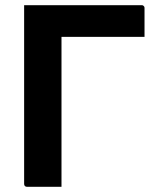

<svg xmlns="http://www.w3.org/2000/svg" viewBox="-20 -720 640 740"><path d="M217 0Q184 0 150.5 0Q117 0 84 0Q79 0 76 -3Q73 -6 73 -11Q73 -92 73 -179Q73 -266 73 -355.5Q73 -445 73 -532.5Q73 -620 73 -700L229 -631L217 -604Q217 -573 217 -539.5Q217 -506 217 -478Q217 -414 217 -353.5Q217 -293 217 -230.5Q217 -168 217 -98Q217 -71 217 -46Q217 -21 217 0ZM537 -578H192Q155 -578 130.5 -592.5Q106 -607 92 -634.5Q78 -662 73 -700H526Q530 -700 532 -698.5Q534 -697 535.5 -695Q537 -693 537 -689Q537 -659 537 -634Q537 -609 537 -578Z"/></svg>

Font: RecMonoLinear Nerd Font Mono
Style: Bold
Weight: 700
Monospace: yes
Version: Version 1.085; ttfautohint (v1.8.4.7-5d5b);Nerd Fonts 3.2.1